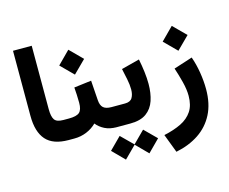

<svg xmlns="http://www.w3.org/2000/svg" viewBox="-125 -862 1557 1306"><g transform="rotate(-15 653.0 -209.5)"><path d="M66.4 -684.6H198.2V-238.3Q198.2 -186.5 213.4 -163.8Q228.5 -141.1 275.9 -141.1H288.1V0H275.9Q166.5 0 116.5 -56.6Q66.4 -113.3 66.4 -226.6Z M404.8 -335.4 526.9 -350.6 536.6 -210.9Q539.1 -173.8 557.1 -157.5Q575.2 -141.1 614.7 -141.1H625V0H613.8Q564.9 0 530 -17.6Q495.1 -35.2 472.7 -63.5Q442.9 -33.7 402.1 -16.8Q361.3 0 315.4 0H268.6V-141.1H315.4Q369.1 -141.1 389.4 -159.4Q409.7 -177.7 409.7 -226.6Q409.7 -255.4 408.2 -282.5Q406.7 -309.6 404.8 -335.4ZM431.6 -594.2 519.5 -506.3 431.6 -418.9 344.2 -506.3Z M709.5 0H604.5V-141.1H710Q747.1 -141.1 761 -164.3Q774.9 -187.5 774.9 -223.1Q774.9 -256.3 766.8 -295.7Q758.8 -335 750.5 -372.6L878.4 -405.8Q887.7 -359.9 893.3 -314.7Q898.9 -269.5 898.9 -228.5Q898.9 -163.6 881.6 -111.8Q864.3 -60.1 822.8 -30Q781.2 0 709.5 0ZM617.2 62.5 700.2 144.5 782.2 62.5 865.7 145.5 782.2 229.5 700.2 146.5 617.2 229.5 534.2 145.5Z M1153.3 -568.8 1241.2 -481 1153.3 -393.6 1065.9 -481ZM962.4 266.6 912.6 135.7Q983.4 120.6 1034.4 95.5Q1085.4 70.3 1113.3 28.3Q1141.1 -13.7 1141.1 -80.1Q1141.1 -124.5 1127 -179.9Q1112.8 -235.4 1096.7 -283.2L1228.5 -325.7Q1247.6 -272.5 1257.6 -210.9Q1267.6 -149.4 1267.6 -92.8Q1267.6 9.8 1229.7 83.3Q1191.9 156.7 1123.3 202.4Q1054.7 248 962.4 266.6Z"/></g></svg>

Font: Vazirmatn FD ExtraBold
Style: Regular
Weight: 800
Designer: Saber Rastikerdar
Foundry: Saber Rastikerdar
Version: Version 33.003